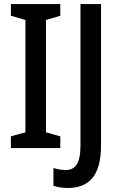

<svg xmlns="http://www.w3.org/2000/svg" viewBox="-20 -734 596 952"><path d="M279 0V-58L208 -78V-635L279 -656V-714H34V-656L106 -635V-78L34 -58V0ZM316 198C419 198 481 140 481 -13V-714H379V-13C379 78 353 109 305 109C282 109 262 104 245 99V187C265 194 288 198 316 198Z"/></svg>

Font: Noto Sans Thai Looped Condensed Medium
Style: Regular
Weight: 500
Width: 3
Designer: Sasikarn Vongin, Ben Mitchell
Foundry: The Fontpad Ltd
Version: Version 1.001